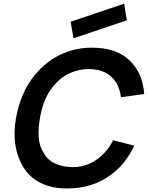

<svg xmlns="http://www.w3.org/2000/svg" viewBox="-20 -1030 820 1065"><path d="M683.5 -917.5 387.5 -817.5 372 -909.5 668.5 -1009.5ZM725 -222Q701 -173 670.2 -132.8Q639.5 -92.5 593.5 -59.5Q493.5 15.5 351 15.5Q268 15.5 205.2 -15.5Q142.5 -46.5 107.5 -106.5Q41.5 -216.5 68.5 -375Q99.5 -544 201 -645Q261 -705.5 334.5 -735.5Q408 -765.5 489.5 -765.5Q631 -765.5 704 -689.5Q740.5 -652 758.2 -607.5Q776 -563 780 -508.5L651 -490.5Q645.5 -534 627 -567.5Q579.5 -647 472 -647Q446.5 -647 421.2 -641.8Q396 -636.5 372.5 -626.5Q349 -616.5 327.8 -601.8Q306.5 -587 289.5 -567.5Q224 -500.5 203 -382.5Q191.5 -321 194.2 -271Q197 -221 222 -182.5Q244.5 -142 286.5 -122.5Q328.5 -103 384.5 -103Q434 -103 478.5 -123.2Q523 -143.5 559.5 -182.5Q587 -212 607.5 -252Z"/></svg>

Font: Russisch Sans
Style: Bold Italic
Weight: 700
Italic angle: -10°
Designer: Michael Sharanda (font) & Cristiano Sobral (main changes)
Foundry: Michael Sharanda
Version: Version 2.00;September 8, 2020;FontCreator 13.0.0.2681 64-bi